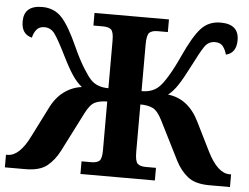

<svg xmlns="http://www.w3.org/2000/svg" viewBox="-51 -784 1100 848"><g transform="rotate(5 499.0 -360.0)"><path d="M0 0H90Q154 0 186.5 -26Q219 -52 241 -95L329 -268Q349 -308 370.5 -318.5Q392 -329 425 -329V-114Q425 -75 413.5 -65.5Q402 -56 378 -56H335V0H665V-56H620Q595 -56 583.5 -66.5Q572 -77 572 -119V-329Q605 -329 627 -318.5Q649 -308 669 -268L756 -95Q778 -52 811 -26Q844 0 907 0H998V-56H991Q938 -56 892 -148L829 -275Q781 -373 690 -383Q712 -400 732 -430Q752 -460 784 -523Q814 -583 831 -607.5Q848 -632 877 -632Q901 -632 912.5 -616.5Q924 -601 929 -581Q975 -592 975 -649Q975 -720 894 -720Q841 -720 807.5 -683.5Q774 -647 733 -557Q708 -502 686 -466Q664 -430 650 -417Q622 -388 572 -388V-595Q572 -637 583.5 -647.5Q595 -658 620 -658H665V-714H335V-658H378Q402 -658 413.5 -648Q425 -638 425 -599V-388Q375 -388 347 -417Q334 -430 311.5 -466Q289 -502 264 -557Q224 -647 190 -683.5Q156 -720 103 -720Q22 -720 22 -649Q22 -592 69 -581Q73 -601 85 -616.5Q97 -632 120 -632Q149 -632 166.5 -607.5Q184 -583 214 -523Q245 -460 265.5 -430Q286 -400 308 -383Q266 -378 229.5 -351.5Q193 -325 169 -275L105 -148Q60 -56 7 -56H0Z"/></g></svg>

Font: Noto Serif SemiCondensed Extra
Style: Regular
Weight: 800
Width: 4
Designer: Monotype Design Team
Foundry: Monotype Imaging Inc.
Version: Version 1.002